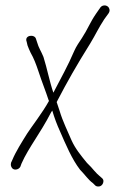

<svg xmlns="http://www.w3.org/2000/svg" viewBox="-20 -642 446 698"><path d="M20 -50C19 -45 19 -41 21 -36C27 -20 48 -24 54 -36L58 -47C70 -75 90 -107 109 -137C122 -158 144 -191 167 -236C168 -236 168 -237 170 -240C178 -213 187 -189 198 -165C219 -117 241 -64 271 -25C288 -8 301 12 318 24L326 32C329 35 333 36 338 36C349 36 356 26 356 16C356 11 353 7 349 4L341 -3C336 -7 330 -13 323 -21C316 -30 307 -39 296 -50C274 -77 254 -101 240 -132C226 -165 208 -201 197 -238L186 -271C225 -346 258 -404 308 -484C328 -517 338 -540 359 -572L375 -594C378 -599 379 -603 378 -608C375 -624 354 -627 345 -615L329 -592C307 -560 299 -536 278 -504C268 -489 257 -473 250 -457C226 -401 203 -361 174 -305C160 -346 151 -394 138 -435C130 -455 120 -469 115 -488L111 -500C107 -519 67 -515 77 -490L80 -477C83 -468 87 -460 91 -451C103 -430 111 -409 120 -382C132 -345 146 -311 157 -277C158 -276 158 -276 158 -275C135 -233 93 -179 79 -157C59 -125 37 -90 25 -61Z"/></svg>

Font: Stray Cat
Style: SuCn
Weight: 400
Version: Version 1.0